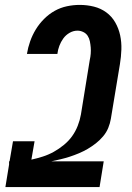

<svg xmlns="http://www.w3.org/2000/svg" viewBox="-20 -763 540 783"><path d="M2 0 17 -92V-105H19L33 -187H121L108 -112Q131 -117 154.5 -124.5Q178 -132 199.5 -144Q221 -156 240.5 -172Q260 -188 274 -207.5Q288 -227 297 -250Q306 -273 310 -296L346 -518Q349 -531 350 -544Q351 -557 350 -569.5Q349 -582 346.5 -594.5Q344 -607 337.5 -617Q331 -627 319.5 -632.5Q308 -638 296 -638Q279 -638 263.5 -629Q248 -620 238 -606Q228 -592 222 -576Q216 -560 214 -543H90V-544Q94 -569 103 -594.5Q112 -620 126 -643Q140 -666 160 -686Q180 -706 203.5 -719Q227 -732 253 -737.5Q279 -743 305 -743Q335 -743 363 -736Q391 -729 413.5 -712.5Q436 -696 450 -671.5Q464 -647 470 -619Q476 -591 475 -561Q474 -531 469 -501L432 -278Q429 -260 421.5 -241.5Q414 -223 400.5 -207Q387 -191 371 -178.5Q355 -166 338 -156Q321 -146 302 -138Q283 -130 264.5 -124Q246 -118 227 -113.5Q208 -109 189 -105H403L386 0Z"/></svg>

Font: Iosevka Term Curly XBd Obl
Style: Regular
Weight: 800
Italic angle: -9°
Designer: Belleve Invis
Foundry: Belleve Invis
Version: Version 32.3.0